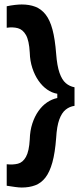

<svg xmlns="http://www.w3.org/2000/svg" viewBox="-20 -713 375 858"><path d="M313 -240Q291 -237 273.5 -223Q256 -209 245 -179Q234 -149 231 -97Q226 -30 214 13Q202 56 183 80.5Q164 105 137.5 115Q111 125 77 125Q65 125 47 122.5Q29 120 10 117V21Q38 24 60 18.5Q82 13 96 -12Q110 -37 113 -90Q114 -129 124.5 -161Q135 -193 152 -217Q169 -241 190.5 -255.5Q212 -270 236 -275V-294Q212 -298 190.5 -313Q169 -328 152 -352.5Q135 -377 124.5 -409Q114 -441 113 -478Q110 -532 96 -556.5Q82 -581 60 -587Q38 -593 10 -589V-685Q29 -689 46.5 -691Q64 -693 77 -693Q111 -693 137.5 -683Q164 -673 183.5 -648.5Q203 -624 214.5 -581Q226 -538 231 -472Q235 -419 246 -387.5Q257 -356 274 -341.5Q291 -327 313 -323Z"/></svg>

Font: Bricolage Grotesque 28pt SemiBold
Style: Regular
Weight: 600
Version: Version 1.001;gftools[0.9.33.dev8+g029e19f]